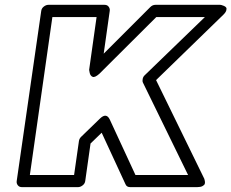

<svg xmlns="http://www.w3.org/2000/svg" viewBox="-20 -746 953 791"><path d="M48.8 0 149.9 -701.2Q151.4 -711.9 160.6 -719Q169.9 -726.1 179.2 -726.1H411.1Q421.9 -726.1 427.7 -718.3Q433.6 -710.4 432.1 -701.2L407.2 -524.9L599.1 -716.8Q608.4 -726.1 620.1 -726.1H887.2Q889.2 -726.1 892.3 -725.3Q895.5 -724.6 902.1 -721.9Q908.7 -719.2 911.6 -715.1Q914.6 -710.9 912.1 -702.6Q909.7 -694.3 898.9 -684.1L623 -416L819.8 -13.2Q820.8 -11.7 821.8 -9Q822.8 -6.3 824 0.2Q825.2 6.8 823.5 11.7Q821.8 16.6 814 20.8Q806.2 24.9 793 24.9H516.1Q502 24.9 497.1 13.2L398.9 -199.2L353 -154.8L331.1 0Q329.6 10.7 320.3 17.8Q311 24.9 301.8 24.9H69.8Q59.1 24.9 53.2 17.1Q47.4 9.3 48.8 0ZM103 -24.9H285.2L305.2 -165Q306.6 -174.8 314 -182.1L392.1 -257.8Q418 -282.7 432.1 -253.9L538.1 -24.9H754.9L568.8 -405.8Q565.9 -412.1 567.9 -421.1Q569.8 -430.2 576.2 -436L824.2 -675.8H624L389.2 -441.9Q371.1 -425.8 361.8 -429.4Q352.5 -433.1 349.6 -445.3L347.2 -458L377.9 -675.8H195.8Z"/></svg>

Font: Trueno Black Outline
Style: Italic
Weight: 900
Width: 6
Designer: Julieta Ulanovsky
Foundry: Julieta Ulanovsky
Version: Version 3.001b | FøM Fix